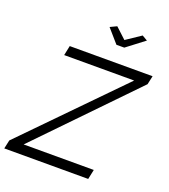

<svg xmlns="http://www.w3.org/2000/svg" viewBox="-198 -1034 1011 1150"><g transform="rotate(20 307.5 -459.5)"><path d="M-24 -55 556 -648H110L123 -710H651L639 -655L65 -62H512L499 0H-36ZM308 -899 350 -919 418 -856 512 -919 546 -899 433 -813H383Z"/></g></svg>

Font: Raleway
Style: Italic
Weight: 400
Italic angle: -12°
Designer: Matt McInerney, Pablo Impallari, Rodrigo Fuenzalida
Foundry: Matt McInerney, Pablo Impallari, Rodrigo Fuenzalida
Version: Version 4.026